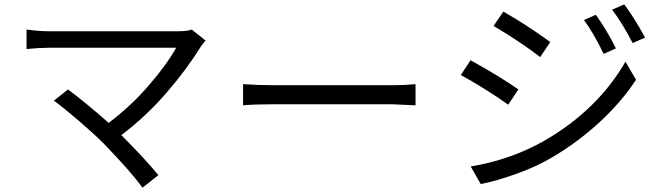

<svg xmlns="http://www.w3.org/2000/svg" viewBox="-20 -821 3040 886"><path d="M865.2 -684.6 928.7 -633.8Q915 -619.1 904.3 -602.5Q841.8 -501 748 -392.6Q654.3 -284.2 540 -197.3Q648.4 -88.9 710.9 -12.7L637.7 44.9Q582 -31.2 458 -159.2Q413.1 -204.1 340.8 -266.1Q268.6 -328.1 228.5 -356.4L293.9 -408.2Q373 -349.6 481.4 -253.9Q583 -330.1 666.5 -426.8Q750 -523.4 793 -600.6H205.1Q161.1 -600.6 102.5 -594.7V-684.6Q159.2 -676.8 205.1 -676.8H800.8Q843.8 -676.8 865.2 -684.6Z M1101.6 -335V-432.6Q1177.7 -427.7 1241.2 -427.7H1789.1Q1841.8 -427.7 1897.5 -432.6V-335Q1799.8 -339.8 1790 -339.8H1241.2Q1153.3 -339.8 1101.6 -335Z M2674.8 -728.5 2729.5 -752.9Q2782.2 -678.7 2822.3 -597.7L2765.6 -572.3Q2719.7 -668 2674.8 -728.5ZM2804.7 -776.4 2860.4 -800.8Q2901.4 -748 2957 -647.5L2899.4 -622.1Q2854.5 -710 2804.7 -776.4ZM2257.8 -701.2 2302.7 -767.6Q2409.2 -707 2519.5 -627L2472.7 -557.6Q2384.8 -626 2257.8 -701.2ZM2198.2 28.3 2152.3 -52.7Q2335.9 -84 2487.3 -168.9Q2736.3 -311.5 2866.2 -536.1L2915 -453.1Q2849.6 -352.5 2749 -259.3Q2648.4 -166 2529.3 -95.7Q2459 -53.7 2366.2 -20Q2273.4 13.7 2198.2 28.3ZM2106.4 -474.6 2151.4 -543Q2289.1 -466.8 2372.1 -408.2L2325.2 -337.9Q2285.2 -367.2 2217.3 -409.7Q2149.4 -452.1 2106.4 -474.6Z"/></svg>

Font: GenEi Gothic M Regular
Style: Regular
Weight: 400
Designer: o_tamon (Modified); [Source Han Sans]
Ryoko NISHIZUKA  (kana & ideographs); Paul D. Hunt (Latin, Greek & Cyrillic); Wenl
Version: Version 1.1a;Original Version 1.004